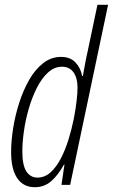

<svg xmlns="http://www.w3.org/2000/svg" viewBox="-20 -780 476 810"><path d="M126.5 9.8Q78.6 9.8 52.7 -28.3Q26.9 -66.4 26.9 -138.7Q26.9 -184.6 35.4 -238.5Q43.9 -292.5 60.8 -345.5Q77.6 -398.4 102.8 -442.6Q127.9 -486.8 161.9 -513.4Q195.8 -540 237.8 -540Q275.4 -540 297.6 -517.3Q319.8 -494.6 326.7 -459.5H329.6Q334 -483.9 338.9 -510.7Q343.8 -537.6 349.6 -562.5L391.1 -759.8H436L275.9 0H239.3L252 -85.9H250Q225.1 -41 196 -15.6Q167 9.8 126.5 9.8ZM138.2 -30.8Q168.9 -30.8 193.4 -53Q217.8 -75.2 236.6 -111.3Q255.4 -147.5 268.8 -190.7Q282.2 -233.9 290.8 -276.6Q299.3 -319.3 303.2 -354.7Q307.1 -390.1 307.1 -410.2Q307.1 -450.7 290.3 -474.6Q273.4 -498.5 241.7 -498.5Q209.5 -498.5 182.9 -474.4Q156.2 -450.2 136 -410.4Q115.7 -370.6 101.8 -323Q87.9 -275.4 81.1 -227.8Q74.2 -180.2 74.2 -141.1Q74.2 -83 91.3 -56.9Q108.4 -30.8 138.2 -30.8Z"/></svg>

Font: Open Sans Condensed Light
Style: Italic
Weight: 300
Width: 3
Italic angle: -12°
Designer: Monotype Design Team
Foundry: Monotype Imaging Inc.
Version: Version 3.000; ttfautohint (v1.8.4)